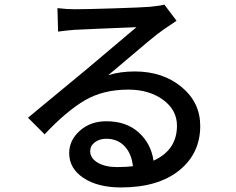

<svg xmlns="http://www.w3.org/2000/svg" viewBox="-20 -782 1040 847"><path d="M496.1 -44.9Q536.1 -44.9 566.4 -48.8Q560.5 -104.5 529.3 -137.2Q498 -169.9 449.2 -169.9Q418.9 -169.9 398.4 -154.3Q377.9 -138.7 377.9 -115.2Q377.9 -84 411.1 -64.5Q444.3 -44.9 496.1 -44.9ZM705.1 -761.7 758.8 -690.4Q721.7 -666 698.2 -649.4Q675.8 -633.8 632.8 -598.1Q589.8 -562.5 535.6 -516.1Q481.4 -469.7 457 -450.2Q509.8 -466.8 574.2 -466.8Q698.2 -466.8 780.8 -398.4Q863.3 -330.1 863.3 -226.6Q863.3 -104.5 770 -29.8Q676.8 44.9 513.7 44.9Q411.1 44.9 348.1 2.9Q285.2 -39.1 285.2 -106.4Q285.2 -163.1 332 -205.1Q378.9 -247.1 449.2 -247.1Q537.1 -247.1 591.8 -197.8Q646.5 -148.4 657.2 -73.2Q760.7 -120.1 760.7 -227.5Q760.7 -296.9 699.2 -341.8Q637.7 -386.7 545.9 -386.7Q435.5 -386.7 355 -339.8Q274.4 -293 176.8 -189.5L103.5 -262.7Q218.8 -357.4 363.3 -477.5Q540 -626 582 -662.1Q382.8 -654.3 308.6 -650.4Q278.3 -648.4 236.3 -642.6L233.4 -746.1Q275.4 -741.2 311.5 -741.2Q357.4 -741.2 481 -745.1Q604.5 -749 641.6 -752Q695.3 -757.8 705.1 -761.7Z"/></svg>

Font: GenEi Gothic M SemiBold
Style: Regular
Weight: 500
Designer: o_tamon (Modified); [Source Han Sans]
Ryoko NISHIZUKA  (kana & ideographs); Paul D. Hunt (Latin, Greek & Cyrillic); Wenl
Version: Version 1.1a;Original Version 1.004